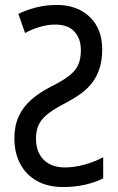

<svg xmlns="http://www.w3.org/2000/svg" viewBox="-20 -744 476 774"><path d="M209 -724Q291 -724 341.5 -676Q392 -628 392 -545Q392 -503 382 -470.5Q372 -438 353.5 -413Q335 -388 308.5 -368.5Q282 -349 249 -331Q205 -309 177.5 -288.5Q150 -268 137.5 -244Q125 -220 125 -185Q125 -149 139 -123Q153 -97 179 -83Q205 -69 241 -69Q280 -69 321 -80.5Q362 -92 396 -110V-25Q365 -9 323 0.5Q281 10 235 10Q174 10 130 -14Q86 -38 62 -82.5Q38 -127 38 -187Q38 -236 55 -274Q72 -312 106 -342Q140 -372 188 -396Q232 -418 258 -438Q284 -458 295 -482Q306 -506 306 -542Q306 -589 279.5 -617Q253 -645 203 -645Q173 -645 142 -636Q111 -627 81 -611L54 -688Q84 -703 124 -713.5Q164 -724 209 -724Z"/></svg>

Font: Noto Sans Display Condensed
Style: Regular
Weight: 400
Width: 3
Designer: Monotype Design Team
Foundry: Monotype Imaging Inc.
Version: Version 2.003